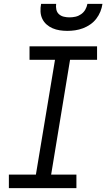

<svg xmlns="http://www.w3.org/2000/svg" viewBox="-20 -975 551 995"><path d="M26 0V-70H166L265 -665H133V-735H483V-665H343L245 -70H376V0ZM329 -815Q309 -815 289.5 -818Q270 -821 252.5 -828.5Q235 -836 221 -848.5Q207 -861 199 -878Q191 -895 190 -915Q189 -935 193 -955H271Q269 -940 272 -925.5Q275 -911 285.5 -901.5Q296 -892 310.5 -888.5Q325 -885 340 -885Q356 -885 371.5 -888.5Q387 -892 400.5 -901.5Q414 -911 422 -925Q430 -939 433 -955H511Q508 -934 500 -914.5Q492 -895 479 -878Q466 -861 448 -848.5Q430 -836 410 -828.5Q390 -821 369.5 -818Q349 -815 329 -815Z"/></svg>

Font: Iosevka Slab
Style: Italic
Weight: 400
Italic angle: -9°
Monospace: yes
Designer: Belleve Invis
Foundry: Belleve Invis
Version: Version 11.1.0; ttfautohint (v1.8.3)